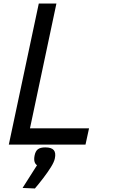

<svg xmlns="http://www.w3.org/2000/svg" viewBox="-20 -820 640 1089"><path d="M30 0 200 -800H300L150 -92H485L465 0ZM108 246 190 117Q180 111 176 97.5Q172 84 176 63Q181 37 195 26.5Q209 16 237 16Q272 16 285 31.5Q298 47 291 79Q287 99 268.5 128.5Q250 158 225.5 190Q201 222 178 249Z"/></svg>

Font: Victor Mono Thin
Style: Italic
Weight: 100
Italic angle: -12°
Monospace: yes
Designer: Rune Bjørnerås
Version: Version 1.561;gftools[0.9.30]